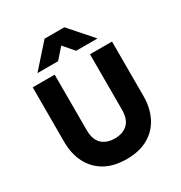

<svg xmlns="http://www.w3.org/2000/svg" viewBox="-215 -1090 1185 1257"><g transform="rotate(-30 378.0 -461.0)"><path d="M378.5 15Q280 15 213.2 -24Q146.5 -63 112.5 -131.2Q78.5 -199.5 78.5 -288V-700H244.5V-282Q244.5 -210 280 -175.5Q315.5 -141 378.5 -141Q440.5 -141 476 -175.5Q511.5 -210 511.5 -282V-700H678V-288Q678 -200 644 -131.5Q610 -63 543.2 -24Q476.5 15 378.5 15ZM152 -765 305 -937H454.5L606 -765H444.5L377 -843.5L308 -765Z"/></g></svg>

Font: Geologica
Style: Bold
Weight: 700
Designer: Sindre Bremnes, Frode Helland
Foundry: Monokrom Skriftforlag AS
Version: Version 1.010; ttfautohint (v1.8.4.7-5d5b);gftools[0.9.28]